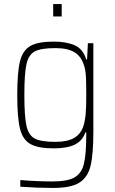

<svg xmlns="http://www.w3.org/2000/svg" viewBox="-20 -723 567 946"><path d="M80 197V164Q162 171 238 171Q313 171 347.5 151Q382 131 393.5 84Q405 37 405 -61V-71H401Q386 -29 348.5 -10.5Q311 8 245 8Q167 8 129.5 -13.5Q92 -35 78.5 -89Q65 -143 65 -255Q65 -367 78.5 -421Q92 -475 129.5 -496.5Q167 -518 245 -518Q307 -518 348 -500Q389 -482 405 -430H409L413 -510H440V-75Q440 38 426 95Q412 152 370 177.5Q328 203 242 203Q164 203 80 197ZM392 -105Q400 -133 402.5 -166.5Q405 -200 405 -255Q405 -312 403.5 -343Q402 -374 395 -398Q381 -445 347 -465.5Q313 -486 253 -486Q183 -486 152 -470Q121 -454 110.5 -407.5Q100 -361 100 -255Q100 -149 110.5 -102.5Q121 -56 152 -40Q183 -24 253 -24Q312 -24 345.5 -43.5Q379 -63 392 -105ZM242 -642V-703H284V-642Z"/></svg>

Font: Saira Semi Condensed Thin
Style: Regular
Weight: 100
Width: 4
Designer: Hector Gatti with collaboration of the Omnibus-Type team
Foundry: Omnibus-Type
Version: Version 1.001; ttfautohint (v1.8)